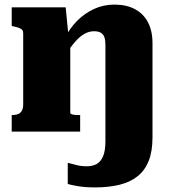

<svg xmlns="http://www.w3.org/2000/svg" viewBox="-20 -573 739 836"><path d="M31 0V-72H33Q48 -72 59 -76.5Q70 -81 75.5 -91.5Q81 -102 81 -120V-428Q81 -438 76.5 -443Q72 -448 63 -451.5Q54 -455 39 -458L31 -460V-541H266L278 -418L286 -414V-81Q286 -78 292.5 -75.5Q299 -73 308.5 -72.5Q318 -72 325 -72H329V0ZM439 42V-378Q439 -398 434.5 -411Q430 -424 419 -430.5Q408 -437 389 -437Q368 -437 347.5 -425.5Q327 -414 307 -391Q287 -368 266 -335L260 -403Q282 -448 315 -481.5Q348 -515 389.5 -534Q431 -553 478 -553Q530 -553 567 -533.5Q604 -514 624 -476.5Q644 -439 644 -384V25Q644 86 627.5 127.5Q611 169 579 194.5Q547 220 500.5 231.5Q454 243 395 243Q350 243 318.5 237.5Q287 232 275 228V136Q290 140 312 145.5Q334 151 358 151Q383 151 401 141Q419 131 429 107Q439 83 439 42Z"/></svg>

Font: Roboto Serif ExtraBold
Style: Regular
Weight: 800
Designer: Greg Gazdowicz
Foundry: Commercial Type
Version: Version 1.008